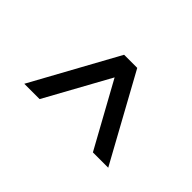

<svg xmlns="http://www.w3.org/2000/svg" viewBox="-116 -682 744 744"><g transform="rotate(-45 256.0 -310.0)"><path d="M446 -274 93 -80V-164L358 -310L93 -456V-540L446 -346Z"/></g></svg>

Font: Haskoy
Style: Regular
Weight: 400
Designer: Ertekin Erdin
Foundry: Ertekin Erdin
Version: Version 1.500